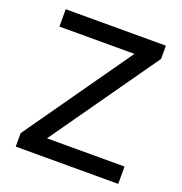

<svg xmlns="http://www.w3.org/2000/svg" viewBox="-127 -816 876 926"><g transform="rotate(20 310.5 -352.5)"><path d="M54 0V-69L470 -660L482 -616H54V-705H568V-637L151 -45L140 -89H580V0Z"/></g></svg>

Font: Nunito Sans 12pt ExtraLight 7pt Medium
Style: Regular
Weight: 500
Version: Version 3.101;gftools[0.9.27]